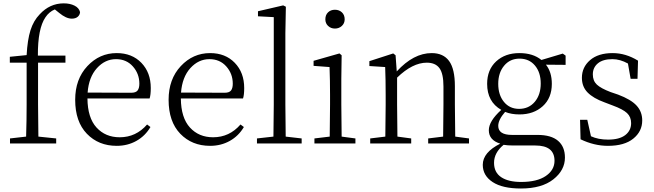

<svg xmlns="http://www.w3.org/2000/svg" viewBox="-20 -834 3803 1116"><path d="M37.1 -503.9 134.8 -513.7Q139.6 -602.5 157.2 -658.2Q174.8 -713.9 210.9 -751Q269.5 -814.5 350.6 -814.5Q386.7 -814.5 413.1 -801.3Q439.5 -788.1 445.3 -763.7Q444.3 -747.1 431.6 -736.3Q418.9 -725.6 397.5 -725.6Q364.3 -725.6 324.2 -758.8L298.8 -779.3Q265.6 -765.6 244.1 -733.4Q199.2 -668 200.2 -510.7H360.4V-469.7H201.2V-226.6Q201.2 -167 203.1 -40L306.6 -29.3V0H38.1V-29.3L131.8 -40Q134.8 -132.8 134.8 -226.6V-469.7H37.1Z M489.3 -295.9 743.2 -294.9Q769.5 -294.9 779.8 -308.1Q790 -321.3 790 -347.7Q790 -405.3 752.4 -447.8Q714.8 -490.2 654.3 -490.2Q590.8 -490.2 543.5 -438Q496.1 -385.7 489.3 -295.9ZM849.6 -261.7H488.3Q489.3 -149.4 541 -92.8Q592.8 -36.1 675.8 -36.1Q770.5 -36.1 835 -110.4L854.5 -95.7Q824.2 -43.9 772.9 -15.1Q721.7 13.7 658.2 13.7Q552.7 13.7 484.9 -56.6Q417 -127 417 -253.9Q417 -374 487.8 -449.7Q558.6 -525.4 658.2 -525.4Q747.1 -525.4 801.8 -468.8Q856.4 -412.1 856.4 -322.3Q856.4 -282.2 849.6 -261.7Z M1032.2 -295.9 1286.1 -294.9Q1312.5 -294.9 1322.8 -308.1Q1333 -321.3 1333 -347.7Q1333 -405.3 1295.4 -447.8Q1257.8 -490.2 1197.3 -490.2Q1133.8 -490.2 1086.4 -438Q1039.1 -385.7 1032.2 -295.9ZM1392.6 -261.7H1031.2Q1032.2 -149.4 1084 -92.8Q1135.7 -36.1 1218.8 -36.1Q1313.5 -36.1 1377.9 -110.4L1397.5 -95.7Q1367.2 -43.9 1315.9 -15.1Q1264.6 13.7 1201.2 13.7Q1095.7 13.7 1027.8 -56.6Q960 -127 960 -253.9Q960 -374 1030.8 -449.7Q1101.6 -525.4 1201.2 -525.4Q1290 -525.4 1344.7 -468.8Q1399.4 -412.1 1399.4 -322.3Q1399.4 -282.2 1392.6 -261.7Z M1640.6 -40 1733.4 -29.3V0H1473.6V-29.3L1569.3 -40Q1571.3 -157.2 1571.3 -226.6V-734.4L1479.5 -739.3V-768.6L1626 -802.7L1641.6 -794.9L1638.7 -640.6V-226.6Q1638.7 -157.2 1640.6 -40Z M1871.1 -721.7Q1871.1 -747.1 1886.7 -762.2Q1902.3 -777.3 1926.8 -777.3Q1951.2 -777.3 1967.3 -762.2Q1983.4 -747.1 1983.4 -721.7Q1983.4 -698.2 1966.8 -683.1Q1950.2 -668 1926.8 -668Q1903.3 -668 1887.2 -683.1Q1871.1 -698.2 1871.1 -721.7ZM1965.8 -40 2045.9 -29.3V0H1807.6V-29.3L1896.5 -40Q1898.4 -149.4 1898.4 -226.6V-282.2Q1898.4 -365.2 1895.5 -444.3L1802.7 -451.2V-480.5L1953.1 -523.4L1965.8 -512.7L1963.9 -376V-226.6Q1963.9 -149.4 1965.8 -40Z M2626 -40 2706.1 -29.3V0H2468.8V-29.3L2555.7 -40Q2557.6 -149.4 2557.6 -226.6V-331.1Q2557.6 -406.2 2534.2 -438Q2510.7 -469.7 2460.9 -469.7Q2377.9 -469.7 2288.1 -382.8V-226.6Q2288.1 -149.4 2290 -40L2370.1 -29.3V0H2131.8V-29.3L2219.7 -40Q2221.7 -149.4 2221.7 -226.6V-281.2Q2221.7 -373 2218.8 -444.3L2127 -450.2V-478.5L2265.6 -523.4L2279.3 -512.7L2286.1 -418.9Q2383.8 -525.4 2489.3 -525.4Q2556.6 -525.4 2590.3 -479.5Q2624 -433.6 2624 -333V-226.6Q2624 -149.4 2626 -40Z M2997.1 -201.2Q3053.7 -201.2 3088.4 -242.2Q3123 -283.2 3123 -348.6Q3123 -413.1 3089.4 -453.1Q3055.7 -493.2 3000 -493.2Q2944.3 -493.2 2910.2 -452.1Q2876 -411.1 2876 -346.7Q2876 -282.2 2909.2 -241.7Q2942.4 -201.2 2997.1 -201.2ZM3091.8 11.7H2963.9Q2929.7 11.7 2907.2 7.8Q2851.6 53.7 2851.6 112.3Q2851.6 168 2893.1 195.8Q2934.6 223.6 3008.8 223.6Q3101.6 223.6 3152.3 189Q3203.1 154.3 3203.1 100.6Q3203.1 11.7 3091.8 11.7ZM3267.6 -510.7V-457L3153.3 -458Q3187.5 -415 3187.5 -346.7Q3187.5 -264.6 3134.8 -216.8Q3082 -168.9 2999 -168.9Q2952.1 -168.9 2916 -183.6Q2876 -137.7 2876 -102.5Q2876 -49.8 2956.1 -49.8H3104.5Q3183.6 -49.8 3223.6 -15.6Q3263.7 18.6 3263.7 82Q3263.7 155.3 3196.3 208.5Q3128.9 261.7 3007.8 261.7Q2900.4 261.7 2843.3 224.1Q2786.1 186.5 2786.1 124Q2786.1 51.8 2887.7 1Q2821.3 -19.5 2821.3 -77.1Q2821.3 -129.9 2893.6 -195.3Q2811.5 -242.2 2811.5 -346.7Q2811.5 -428.7 2863.8 -477.1Q2916 -525.4 2999 -525.4Q3078.1 -525.4 3127 -485.4L3251 -522.5Z M3529.3 -298.8 3572.3 -284.2Q3647.5 -255.9 3680.2 -220.2Q3712.9 -184.6 3712.9 -133.8Q3712.9 -70.3 3661.1 -28.3Q3609.4 13.7 3513.7 13.7Q3433.6 13.7 3354.5 -24.4L3351.6 -137.7H3393.6L3415 -42Q3457 -22.5 3514.6 -22.5Q3580.1 -22.5 3614.3 -48.8Q3648.4 -75.2 3648.4 -118.2Q3648.4 -154.3 3624.5 -176.8Q3600.6 -199.2 3542 -220.7L3493.2 -239.3Q3428.7 -262.7 3395.5 -296.4Q3362.3 -330.1 3362.3 -381.8Q3362.3 -443.4 3409.7 -484.4Q3457 -525.4 3541 -525.4Q3617.2 -525.4 3688.5 -481.4L3685.5 -376H3645.5L3629.9 -464.8Q3584 -490.2 3540 -490.2Q3484.4 -490.2 3455.1 -465.8Q3425.8 -441.4 3425.8 -401.4Q3425.8 -364.3 3449.2 -342.3Q3472.7 -320.3 3529.3 -298.8Z"/></svg>

Font: GenYoMin TW TTF Light
Style: Regular
Weight: 300
Version: Version 1.300